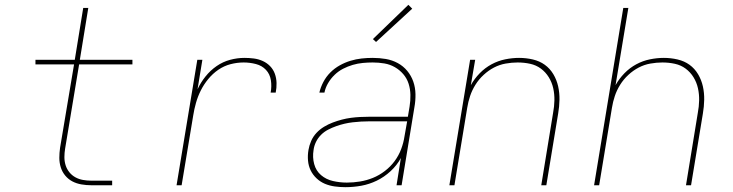

<svg xmlns="http://www.w3.org/2000/svg" viewBox="-20 -768 3040 796"><path d="M358 0Q338 0 317.5 -3.5Q297 -7 280 -16Q263 -25 250.5 -40Q238 -55 232 -74Q226 -93 226 -113.5Q226 -134 229 -155L287 -501H127V-520H290L325 -735H346L311 -520H529V-501H308L250 -152Q247 -134 247 -116.5Q247 -99 252 -83Q257 -67 267.5 -54Q278 -41 292.5 -33Q307 -25 324 -22Q341 -19 358 -19H445V0Z M712 0 798 -520H819L799 -398Q812 -426 832 -451Q852 -476 878 -494Q904 -512 934 -520Q964 -528 993 -528Q1013 -528 1032.5 -525.5Q1052 -523 1069.5 -515Q1087 -507 1100 -493.5Q1113 -480 1119.5 -462Q1126 -444 1126.5 -424Q1127 -404 1123 -384H1102Q1107 -410 1103 -435.5Q1099 -461 1082.5 -478.5Q1066 -496 1041 -502.5Q1016 -509 990 -509Q963 -509 936 -502Q909 -495 885.5 -479Q862 -463 843.5 -440.5Q825 -418 812.5 -393Q800 -368 792.5 -341.5Q785 -315 781 -289L733 0Z M1412 8Q1390 8 1368 5Q1346 2 1327 -6Q1308 -14 1292.5 -28.5Q1277 -43 1268 -61.5Q1259 -80 1257 -102Q1255 -124 1259 -147Q1262 -165 1270 -183.5Q1278 -202 1292 -217Q1306 -232 1323.5 -242.5Q1341 -253 1359.5 -260Q1378 -267 1397 -272Q1416 -277 1435 -279.5Q1454 -282 1473 -283Q1492 -284 1511 -284H1671L1678 -326Q1682 -350 1681.5 -374.5Q1681 -399 1674 -421Q1667 -443 1652 -460.5Q1637 -478 1617 -489.5Q1597 -501 1573.5 -505Q1550 -509 1525 -509Q1505 -509 1484 -507Q1463 -505 1442.5 -499Q1422 -493 1402.5 -483Q1383 -473 1367 -457.5Q1351 -442 1340 -423Q1329 -404 1325 -384H1304Q1309 -406 1320.5 -428Q1332 -450 1349.5 -467.5Q1367 -485 1388.5 -497Q1410 -509 1433 -516Q1456 -523 1479 -525.5Q1502 -528 1525 -528Q1553 -528 1579.5 -523.5Q1606 -519 1629 -506.5Q1652 -494 1668.5 -474Q1685 -454 1693.5 -429.5Q1702 -405 1702.5 -377.5Q1703 -350 1698 -323L1645 0H1624L1642 -113Q1626 -83 1599.5 -58.5Q1573 -34 1542 -19Q1511 -4 1478 2Q1445 8 1412 8ZM1418 -11Q1445 -11 1472.5 -15.5Q1500 -20 1526 -30.5Q1552 -41 1575.5 -59Q1599 -77 1616 -100Q1633 -123 1643 -149.5Q1653 -176 1657 -203L1668 -265H1511Q1494 -265 1477 -264Q1460 -263 1442.5 -261Q1425 -259 1408 -255Q1391 -251 1374 -245Q1357 -239 1340.5 -230.5Q1324 -222 1311 -209Q1298 -196 1290 -179.5Q1282 -163 1280 -146Q1275 -116 1282.5 -88Q1290 -60 1311 -42Q1332 -24 1360.5 -17.5Q1389 -11 1418 -11ZM1539 -594 1526 -606 1673 -748 1689 -732Z M1843 0 1929 -520H1950L1932 -415Q1947 -442 1969 -464.5Q1991 -487 2018 -501.5Q2045 -516 2074.5 -522Q2104 -528 2132 -528Q2161 -528 2189 -521.5Q2217 -515 2238.5 -499.5Q2260 -484 2274 -460.5Q2288 -437 2294 -410Q2300 -383 2299.5 -354.5Q2299 -326 2294 -297L2245 0H2224L2273 -300Q2278 -326 2278.5 -352Q2279 -378 2273.5 -402.5Q2268 -427 2255 -448Q2242 -469 2222.5 -483.5Q2203 -498 2178 -503.5Q2153 -509 2126 -509Q2102 -509 2076.5 -504.5Q2051 -500 2028 -488Q2005 -476 1985 -457.5Q1965 -439 1951 -416.5Q1937 -394 1929 -370Q1921 -346 1917 -321L1864 0Z M2443 0 2564 -735H2585L2532 -415Q2547 -442 2569 -464.5Q2591 -487 2618 -501.5Q2645 -516 2674.5 -522Q2704 -528 2732 -528Q2761 -528 2789 -521.5Q2817 -515 2838.5 -499.5Q2860 -484 2874 -460.5Q2888 -437 2894 -410Q2900 -383 2899.5 -354.5Q2899 -326 2894 -297L2845 0H2824L2873 -300Q2878 -326 2878.5 -352Q2879 -378 2873.5 -402.5Q2868 -427 2855 -448Q2842 -469 2822.5 -483.5Q2803 -498 2778 -503.5Q2753 -509 2726 -509Q2702 -509 2676.5 -504.5Q2651 -500 2628 -488Q2605 -476 2585 -457.5Q2565 -439 2551 -416.5Q2537 -394 2529 -370Q2521 -346 2517 -321L2464 0Z"/></svg>

Font: Iosevka SS04 Thin Extended
Style: Italic
Weight: 100
Width: 7
Italic angle: -9°
Monospace: yes
Designer: Belleve Invis
Foundry: Belleve Invis
Version: Version 19.0.0; ttfautohint (v1.8.4)